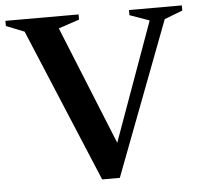

<svg xmlns="http://www.w3.org/2000/svg" viewBox="-63 -722 820 780"><g transform="rotate(-5 347.0 -332.0)"><path d="M61 -619.5 -13 -649V-670H285.5V-649L200.5 -620.5L396.5 -137L571 -620.5L491 -649V-670H706.5V-649L632.5 -620.5L394.5 6H322.5Z"/></g></svg>

Font: Newsreader Text SemiBold
Style: Regular
Weight: 600
Designer: Hugues Gentile
Foundry: Production Type
Version: Version 1.001